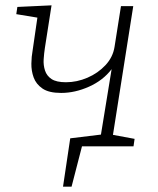

<svg xmlns="http://www.w3.org/2000/svg" viewBox="-20 -548 591 719"><path d="M216 151 243 -30 358 -44 398 -289Q366 -247 313.5 -223.5Q261 -200 209 -200Q163 -200 139 -216.5Q115 -233 106 -258Q97 -283 97.5 -310Q98 -337 102 -358L120 -482L41 -495L45 -522L173 -528L148 -368Q145 -348 143.5 -326Q142 -304 148.5 -284Q155 -264 173 -252Q191 -240 227 -240Q268 -240 307.5 -257Q347 -274 375 -304Q403 -334 409 -373L433 -525H479L403 -43L484 -28L480 0H287L248 151Z"/></svg>

Font: Bitter Light
Style: Italic
Weight: 300
Italic angle: -9°
Designer: Sol Matas, and Bitter project Authors
Foundry: Sol Matas
Version: Version 2.001